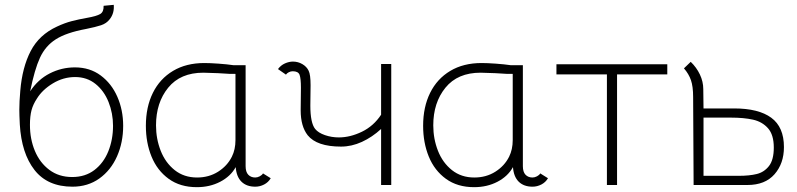

<svg xmlns="http://www.w3.org/2000/svg" viewBox="-20 -766 3302 795"><path d="M62 -251Q60 -291 60 -312Q60 -345 64 -390Q72 -487 107 -554.5Q142 -622 216 -656Q248 -671 277 -678.5Q306 -686 340 -692Q380 -699 395 -708Q410 -717 409 -742L451 -746Q454 -711 434 -686Q421 -669 398.5 -661.5Q376 -654 336 -646Q255 -631 211.5 -603.5Q168 -576 145.5 -527Q123 -478 105 -388Q137 -437 186 -462Q235 -487 290 -487Q352 -487 397 -453.5Q442 -420 466 -365Q490 -310 490 -245Q490 -176 464.5 -118.5Q439 -61 391.5 -27Q344 7 280 7Q177 7 123 -62Q69 -131 62 -251ZM291 -447Q242 -447 198.5 -420.5Q155 -394 133 -358Q117 -334 110.5 -309.5Q104 -285 104 -249Q104 -190 124.5 -141Q145 -92 184.5 -62.5Q224 -33 279 -33Q333 -33 371 -62Q409 -91 428.5 -139.5Q448 -188 448 -245Q448 -297 429.5 -343.5Q411 -390 375.5 -418.5Q340 -447 291 -447Z M1101 -28Q1091 -11 1073.5 -2Q1056 7 1037 7Q1001 7 980 -13.5Q959 -34 956 -74Q935 -36 892 -13.5Q849 9 795 9Q726 9 678.5 -25.5Q631 -60 607.5 -117.5Q584 -175 584 -245Q584 -323 613 -381.5Q642 -440 696.5 -472.5Q751 -505 826 -505Q849 -505 884.5 -502.5Q920 -500 947 -496H997V-78Q997 -54 1008 -42.5Q1019 -31 1037 -31Q1046 -31 1055.5 -36Q1065 -41 1069 -48ZM955 -460Q939 -459 883 -463L822 -465Q727 -465 676.5 -403Q626 -341 626 -247Q626 -191 645.5 -141.5Q665 -92 703.5 -61.5Q742 -31 796 -31Q845 -31 883 -55Q921 -79 940 -117Q955 -147 955 -186Z M1392 -159Q1292 -159 1254 -206Q1225 -243 1225 -309L1226 -403Q1226 -441 1220.5 -456Q1215 -471 1192 -471Q1184 -471 1176 -467Q1168 -463 1164 -457L1131 -480Q1143 -496 1160 -503.5Q1177 -511 1193 -511Q1214 -511 1232 -500.5Q1250 -490 1258 -473Q1266 -457 1266 -413L1265 -329Q1265 -257 1285 -232Q1298 -216 1325.5 -206.5Q1353 -197 1383 -197Q1430 -197 1478.5 -220.5Q1527 -244 1558 -291V-501H1600V0H1558V-232Q1521 -198 1478.5 -178.5Q1436 -159 1392 -159Z M2249 -28Q2239 -11 2221.5 -2Q2204 7 2185 7Q2149 7 2128 -13.5Q2107 -34 2104 -74Q2083 -36 2040 -13.5Q1997 9 1943 9Q1874 9 1826.5 -25.5Q1779 -60 1755.5 -117.5Q1732 -175 1732 -245Q1732 -323 1761 -381.5Q1790 -440 1844.5 -472.5Q1899 -505 1974 -505Q1997 -505 2032.5 -502.5Q2068 -500 2095 -496H2145V-78Q2145 -54 2156 -42.5Q2167 -31 2185 -31Q2194 -31 2203.5 -36Q2213 -41 2217 -48ZM2103 -460Q2087 -459 2031 -463L1970 -465Q1875 -465 1824.5 -403Q1774 -341 1774 -247Q1774 -191 1793.5 -141.5Q1813 -92 1851.5 -61.5Q1890 -31 1944 -31Q1993 -31 2031 -55Q2069 -79 2088 -117Q2103 -147 2103 -186Z M2493 -458H2284V-500H2743V-458H2535V0H2493Z M3226 -157Q3226 -89 3187 -44.5Q3148 0 3075 0H2852L2850 -364Q2850 -408 2841 -434Q2832 -460 2812 -483L2840 -510Q2864 -487 2878 -457.5Q2892 -428 2892 -397L2893 -317H3020Q3121 -317 3173.5 -278.5Q3226 -240 3226 -157ZM3184 -155Q3184 -208 3160 -235Q3136 -262 3098 -270.5Q3060 -279 3006 -279H2893V-38H3039Q3083 -38 3113.5 -45.5Q3144 -53 3164 -78.5Q3184 -104 3184 -155Z"/></svg>

Font: Bellota Light
Style: Regular
Weight: 300
Designer: Kemie Guaida
Foundry: Kemie Guaida
Version: Version 4.001